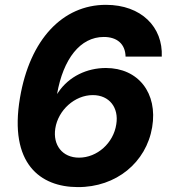

<svg xmlns="http://www.w3.org/2000/svg" viewBox="-20 -757 700 787"><path d="M298.7 9.9C456.7 10.7 579.5 -91.6 603.7 -235.4C627.5 -375.7 546.5 -478.3 414.1 -478.3C336.3 -478.3 262.8 -443.5 219.5 -379.6L213.8 -371.4C239.3 -516 308.9 -605.5 405.5 -605.5C459.5 -605.5 493.6 -577.1 494.7 -524.9H643.1C648.4 -645.6 559.7 -737.2 414.1 -737.2C237.2 -737.2 102.3 -595.9 61.8 -355.5C16.3 -85.9 145.2 9.6 298.7 9.9ZM206.7 -230.8C218.4 -305.8 286.6 -367.2 360.4 -367.2C428.6 -367.2 467.7 -315.3 456.7 -247.9C445.3 -170.5 378.2 -110.8 304 -110.8C235.4 -110.8 196 -162.6 206.7 -230.8Z"/></svg>

Font: Margiela Sans
Style: Bold Italic
Weight: 700
Italic angle: -9.39999°
Designer: Stefan Endress, Andreas Faust
Version: Version 1.100;FEAKit 1.0